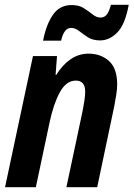

<svg xmlns="http://www.w3.org/2000/svg" viewBox="-20 -778 555 798"><path d="M1 0 117 -545H217L211 -467H214Q239 -508 273 -531.5Q307 -555 348 -555Q399 -555 433 -524.5Q467 -494 467 -427Q467 -409 463.5 -386Q460 -363 455 -337L384 0H256L324 -320Q328 -341 331 -361Q334 -381 334 -397Q334 -443 295 -443Q255 -443 228.5 -394Q202 -345 186 -269L129 0ZM159 -609Q172 -676 200 -716.5Q228 -757 278 -757Q308 -757 328.5 -744Q349 -731 365 -718Q381 -705 398 -705Q413 -705 423 -716.5Q433 -728 441 -758H515Q500 -676 467.5 -643Q435 -610 396 -610Q366 -610 345.5 -623Q325 -636 309 -649Q293 -662 275 -662Q246 -662 234 -609Z"/></svg>

Font: Noto Sans Condensed
Style: Bold Italic
Weight: 700
Width: 3
Italic angle: -12°
Designer: Monotype Design Team
Foundry: Monotype Imaging Inc.
Version: Version 2.013; ttfautohint (v1.8.4.7-5d5b)